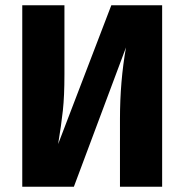

<svg xmlns="http://www.w3.org/2000/svg" viewBox="-20 -713 703 733"><path d="M438 0V-259Q438 -402 461 -532L262 0H65V-693H226V-429Q226 -346 220 -291Q214 -236 202 -163L405 -693H599V0Z"/></svg>

Font: Fira Sans BGR
Style: Bold
Weight: 700
Designer: bBox Type GmbH & Carrois Corporate GbR & Edenspiekermann AG
Foundry: bBox Type GmbH & Carrois Corporate GbR & Edenspiekermann AG
Version: Version 4.301